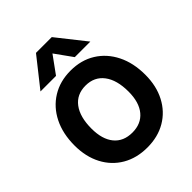

<svg xmlns="http://www.w3.org/2000/svg" viewBox="-243 -1029 1179 1179"><g transform="rotate(-45 346.0 -439.5)"><path d="M273 -887H410L558 -700H423L342 -813L260 -700H125ZM38 -317Q38 -420 76.5 -497Q115 -574 184.5 -617Q254 -660 346 -660Q438 -660 507 -617Q576 -574 614.5 -497Q653 -420 653 -317Q653 -220 614.5 -146.5Q576 -73 507 -32.5Q438 8 346 8Q254 8 184.5 -32.5Q115 -73 76.5 -146.5Q38 -220 38 -317ZM507 -317Q507 -418 464.5 -474Q422 -530 346 -530Q269 -530 227 -474Q185 -418 185 -317Q185 -224 227 -173Q269 -122 346 -122Q422 -122 464.5 -173Q507 -224 507 -317Z"/></g></svg>

Font: Overused Grotesk
Style: Bold
Weight: 700
Version: Version 0.003